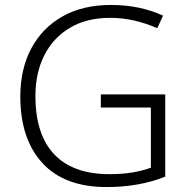

<svg xmlns="http://www.w3.org/2000/svg" viewBox="-20 -745 764 775"><path d="M387 -364H647V-32Q542 10 410 10Q240 10 151 -87Q62 -184 62 -356Q62 -465 105.5 -548Q149 -631 231 -678Q313 -725 428 -725Q544 -725 638 -682L615 -631Q570 -651 522 -662Q474 -673 425 -673Q330 -673 262.5 -633Q195 -593 159 -522Q123 -451 123 -357Q123 -202 199 -122Q275 -42 422 -42Q474 -42 515 -49Q556 -56 589 -68V-311H387Z"/></svg>

Font: Noto Sans Cherokee Light
Style: Regular
Weight: 300
Designer: Monotype Design Team
Foundry: Monotype Imaging Inc.
Version: Version 2.001; ttfautohint (v1.8.4.7-5d5b)